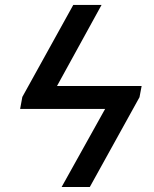

<svg xmlns="http://www.w3.org/2000/svg" viewBox="-20 -747 617 767"><path d="M545.8 -403.4H207.7L385.7 -727.3H272.7L69.2 -359.7L60.4 -311.8H399.9L226.2 0H338.8L537.3 -358.7Z"/></svg>

Font: Margiela Sans Medium
Style: Italic
Weight: 500
Italic angle: -9.39999°
Designer: Stefan Endress, Andreas Faust
Version: Version 1.100;FEAKit 1.0